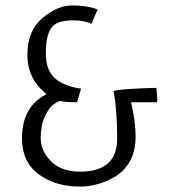

<svg xmlns="http://www.w3.org/2000/svg" viewBox="-20 -679 640 708"><path d="M557 -355 560 -314 559 -302H463Q480 -232 480 -176.5Q480 -121 459 -84.5Q438 -48 405 -28Q342 9 275 9Q184 9 122.5 -36.5Q61 -82 61 -169Q61 -286 152 -332Q81 -387 81 -476.5Q81 -566 136.5 -612.5Q192 -659 247 -659Q302 -659 340 -644L317 -591Q291 -604 250 -604Q187 -604 168 -574.5Q149 -545 149 -482.5Q149 -420 182.5 -390.5Q216 -361 279 -352L264 -302Q217 -302 201 -307Q188 -302 174.5 -292Q161 -282 145.5 -249Q130 -216 130 -169.5Q130 -123 168 -84.5Q206 -46 275 -46Q412 -46 412 -168Q412 -274 399 -342Q399 -349 518 -354Z"/></svg>

Font: Gafata
Style: Regular
Weight: 400
Designer: Lautaro Hourcade
Foundry: Lautaro Hourcade
Version: Version 4.002; ttfautohint (v0.94.20-1c74) -l 7 -r 28 -G 0 -